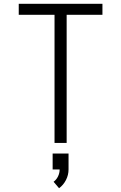

<svg xmlns="http://www.w3.org/2000/svg" viewBox="-20 -755 640 1014"><path d="M268 0V-677H79V-735H521V-677H332V0ZM292 239 263 205Q278 194 286.5 176.5Q295 159 295 140H258V56H342V140Q342 169 328.5 195.5Q315 222 292 239Z"/></svg>

Font: Iosevka SS04 Light Extended
Style: Regular
Weight: 300
Width: 7
Monospace: yes
Designer: Belleve Invis
Foundry: Belleve Invis
Version: Version 19.0.0; ttfautohint (v1.8.4)